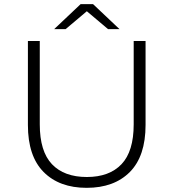

<svg xmlns="http://www.w3.org/2000/svg" viewBox="-20 -897 832 922"><path d="M396 5Q265 5 189.5 -71Q114 -147 114 -297V-700H171V-300Q171 -170 229.5 -108.5Q288 -47 397 -47Q505 -47 563.5 -108.5Q622 -170 622 -300V-700H679V-297Q679 -147 603.5 -71Q528 5 396 5ZM295 -757H240L367 -877H427L554 -757H499L397 -843Z"/></svg>

Font: Montserrat-Alt1 Light
Style: Regular
Weight: 300
Designer: Differentunic
Foundry: Differentunic
Version: Version 7.222